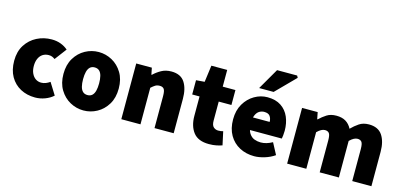

<svg xmlns="http://www.w3.org/2000/svg" viewBox="-67 -1206 3492 1664"><g transform="rotate(15 1679.0 -374.0)"><path d="M288 12Q215 12 157 -19Q99 -50 65.5 -108.5Q32 -167 32 -250Q32 -333 69.5 -391.5Q107 -450 168 -481Q229 -512 300 -512Q345 -512 382 -498Q419 -484 446 -460L366 -354Q354 -363 341 -368.5Q328 -374 310 -374Q279 -374 256 -359Q233 -344 220.5 -316Q208 -288 208 -250Q208 -212 221 -184Q234 -156 256 -141Q278 -126 306 -126Q327 -126 346.5 -133.5Q366 -141 384 -154L450 -48Q419 -20 376 -4Q333 12 288 12Z M722 12Q658 12 601.5 -19Q545 -50 509.5 -108.5Q474 -167 474 -250Q474 -333 509.5 -391.5Q545 -450 601.5 -481Q658 -512 722 -512Q786 -512 842.5 -481Q899 -450 934.5 -391.5Q970 -333 970 -250Q970 -167 934.5 -108.5Q899 -50 842.5 -19Q786 12 722 12ZM722 -126Q748 -126 764 -141Q780 -156 787 -184Q794 -212 794 -250Q794 -288 787 -316Q780 -344 764 -359Q748 -374 722 -374Q696 -374 680 -359Q664 -344 657 -316Q650 -288 650 -250Q650 -212 657 -184Q664 -156 680 -141Q696 -126 722 -126Z M1060 0V-500H1200L1212 -440H1216Q1246 -469 1284.5 -490.5Q1323 -512 1374 -512Q1457 -512 1493.5 -456.5Q1530 -401 1530 -308V0H1358V-286Q1358 -334 1346 -350Q1334 -366 1308 -366Q1284 -366 1268 -356Q1252 -346 1232 -328V0Z M1848 12Q1751 12 1707.5 -44.5Q1664 -101 1664 -192V-366H1598V-494L1674 -500L1694 -650H1836V-500H1950V-366H1836V-195Q1836 -154 1854 -138Q1872 -122 1896 -122Q1908 -122 1919.5 -123.5Q1931 -125 1940 -128L1966 -8Q1947 -1 1917 5.5Q1887 12 1848 12Z M2254 12Q2181 12 2122.5 -19Q2064 -50 2030 -108.5Q1996 -167 1996 -250Q1996 -331 2030.5 -389.5Q2065 -448 2120 -480Q2175 -512 2236 -512Q2310 -512 2358.5 -479.5Q2407 -447 2430.5 -392Q2454 -337 2454 -270Q2454 -248 2451.5 -227.5Q2449 -207 2447 -198H2132L2130 -310H2308Q2308 -339 2293.5 -360.5Q2279 -382 2240 -382Q2219 -382 2198.5 -370.5Q2178 -359 2165 -330Q2152 -301 2154 -250Q2156 -195 2175 -166.5Q2194 -138 2221.5 -128Q2249 -118 2278 -118Q2304 -118 2329.5 -125.5Q2355 -133 2382 -148L2436 -46Q2396 -18 2346 -3Q2296 12 2254 12ZM2144 -570 2254 -760H2434L2444 -742L2274 -570Z M2548 0V-500H2688L2700 -439H2704Q2734 -468 2768.5 -490Q2803 -512 2854 -512Q2905 -512 2938.5 -491.5Q2972 -471 2992 -432Q3023 -464 3059 -488Q3095 -512 3146 -512Q3229 -512 3266.5 -456.5Q3304 -401 3304 -308V0H3132V-286Q3132 -334 3120 -350Q3108 -366 3082 -366Q3067 -366 3049.5 -357Q3032 -348 3012 -328V0H2840V-286Q2840 -334 2828 -350Q2816 -366 2790 -366Q2758 -366 2720 -328V0Z"/></g></svg>

Font: Source Sans 3 Black
Style: Regular
Weight: 900
Designer: Paul D. Hunt
Foundry: Adobe
Version: Version 3.046;hotconv 1.0.118;makeotfexe 2.5.65603